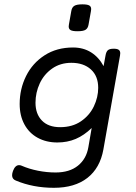

<svg xmlns="http://www.w3.org/2000/svg" viewBox="-20 -686 640 906"><path d="M410.2 -643.1Q410.2 -640.6 409.2 -633.8L397.9 -570.3Q395 -552.7 384 -545.7Q373 -538.6 346.2 -538.6Q322.8 -538.6 313.5 -543.7Q304.2 -548.8 304.2 -561Q304.2 -563.5 305.2 -570.3L316.4 -633.8Q319.3 -651.4 330.6 -658.4Q341.8 -665.5 368.7 -665.5Q391.6 -665.5 400.9 -660.4Q410.2 -655.3 410.2 -643.1ZM468.8 -374 478 -424.3Q481 -441.9 489 -449Q497.1 -456.1 516.1 -456.1H517.1Q533.2 -456.1 540.3 -450.9Q547.4 -445.8 547.4 -434.6Q547.4 -432.1 546.4 -424.3L467.8 19.5Q452.1 106.9 392.3 153.6Q332.5 200.2 234.4 200.2Q136.2 200.2 54.7 166Q37.1 159.2 37.1 141.1Q37.1 131.8 41.5 120.1Q51.8 93.3 69.8 93.3Q76.7 93.3 81.5 95.7Q117.2 111.3 159.2 119.6Q201.2 127.9 242.2 127.9Q308.1 127.9 347.9 95.7Q387.7 63.5 397 8.3L412.6 -82Q377 -47.4 337.4 -30.5Q297.9 -13.7 250.5 -13.7Q198.2 -13.7 157.7 -35.9Q117.2 -58.1 95 -99.4Q72.8 -140.6 72.8 -195.3Q72.8 -266.1 103 -327.1Q133.3 -388.2 190.4 -425Q247.6 -461.9 324.7 -461.9Q373 -461.9 409.7 -439Q446.3 -416 468.8 -374ZM147.5 -201.2Q147.5 -148.4 177.7 -117.2Q208 -85.9 263.7 -85.9Q321.3 -85.9 361.8 -113.5Q402.3 -141.1 422.9 -184.1Q443.4 -227.1 443.4 -271.5Q443.4 -327.1 408.9 -358.4Q374.5 -389.6 316.9 -389.6Q264.6 -389.6 226.1 -362.5Q187.5 -335.4 167.5 -292.2Q147.5 -249 147.5 -201.2Z"/></svg>

Font: Courier Prime Sans
Style: Italic
Weight: 400
Italic angle: -10°
Designer: Alan Dague-Greene
Foundry: Quote-Unquote Apps
Version: Version 3.020